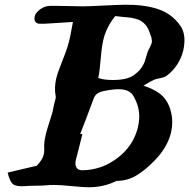

<svg xmlns="http://www.w3.org/2000/svg" viewBox="-20 -791 799 811"><path d="M12.2 -62Q21.5 -23.4 35.6 -12.7Q49.8 -2 86.9 -4.9Q101.6 -6.3 133.3 -6.6Q165 -6.8 182.1 -8.8Q191.9 -9.8 210 -9.8Q234.4 -9.8 282.5 -4.9Q330.6 0 355 0Q418.5 0 472.2 -26.9Q517.1 -26.9 554.9 -49.1Q592.8 -71.3 633.8 -113.8Q687 -168.5 702.1 -230Q715.8 -288.6 694.8 -341.8Q681.6 -375 655.5 -395Q629.4 -415 585.9 -429.2Q623.5 -451.7 630.9 -454.1Q637.7 -457 657 -460.9Q676.3 -464.8 684.1 -471.2Q710 -490.2 728.3 -518.3Q746.6 -546.4 753.9 -577.1Q769 -644 741.2 -683.1Q705.1 -733.9 646.5 -752.9Q587.9 -772 506.8 -771Q477.1 -770.5 418.7 -767.6Q360.4 -764.6 331.1 -764.2Q313 -764.2 264.9 -765.4Q216.8 -766.6 190.9 -766.1Q168.9 -766.1 148.7 -751Q128.4 -735.8 126 -719.2Q124 -704.1 130.9 -697.3Q137.7 -690.4 148.4 -690.7Q159.2 -690.9 170.9 -690.9Q175.3 -690.9 288.1 -698.2Q286.1 -689.5 282.7 -670.2Q279.3 -650.9 277.3 -640.9Q275.4 -630.9 271.7 -616.5Q268.1 -602.1 264.2 -589.8Q258.3 -571.3 241 -527.8Q223.6 -484.4 217.8 -460.9Q208.5 -420.4 214.8 -387.2Q216.3 -382.8 215.1 -376.2Q213.9 -369.6 211.2 -361.1Q208.5 -352.5 208 -348.1L202.1 -318.8Q198.2 -304.2 188 -272.9Q177.7 -241.7 173.8 -225.1Q164.6 -187.5 167 -163.1Q167 -146 165 -139.2Q160.2 -116.2 134.8 -90.8Q122.1 -87.9 12.2 -62ZM466.8 -723.1Q477.1 -721.7 494.1 -720Q511.2 -718.3 522.9 -717.3Q534.7 -716.3 549.6 -712.6Q564.5 -709 574.7 -703.1Q585 -697.3 594.7 -686Q604.5 -674.8 609.9 -659.2Q611.3 -654.8 614.7 -646.2Q618.2 -637.7 619.1 -634Q620.1 -630.4 621.3 -621.3Q622.6 -612.3 620.1 -607.9Q619.6 -604 610.8 -586.9Q604 -576.2 597.9 -552.7Q591.8 -529.3 585.9 -519Q572.8 -491.7 543 -472.2Q515.6 -453.1 456.1 -453.1Q417.5 -453.1 395 -461.9Q400.9 -487.3 405.3 -541.7Q409.7 -596.2 417 -625Q429.7 -677.2 466.8 -723.1ZM318.8 -225.1Q340.3 -279.3 374 -370.1Q379.4 -387.7 391.1 -395.8Q402.8 -403.8 421.9 -407.2Q457 -414.1 481.9 -414.1Q526.4 -414.1 543 -386.2Q570.8 -339.8 567.9 -289.1Q566.4 -269.5 562 -251Q542.5 -173.8 475.8 -123.3Q409.2 -72.8 328.1 -71.8Q308.6 -71.8 302.2 -84.7Q295.9 -97.7 300.8 -117.2L310.1 -152.8Q313 -165 319.1 -189Q325.2 -212.9 328.1 -225.1Z"/></svg>

Font: Sonetni venez Italic
Style: Regular
Weight: 400
Italic angle: -14°
Designer: Alja Herlah
Foundry: Type Salon
Version: Version 1.000;hotconv 1.0.109;makeotfexe 2.5.65596